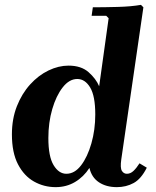

<svg xmlns="http://www.w3.org/2000/svg" viewBox="-20 -760 643 790"><path d="M29 -207Q29 -271 49.5 -323Q70 -375 104 -412.5Q138 -450 179.5 -470Q221 -490 262 -490Q314 -490 344.5 -463Q375 -436 388 -405L427 -685L417 -695H357L362 -730Q409 -730 464.5 -731.5Q520 -733 560 -740L570 -730L479 -104Q474 -69 481.5 -57Q489 -45 502 -45Q517 -45 529.5 -57Q542 -69 554 -88L584 -70Q561 -24 530 -7Q499 10 461 10Q417 10 387 -10Q357 -30 348 -69Q324 -32 288.5 -11Q253 10 209 10Q161 10 120 -13Q79 -36 54 -84Q29 -132 29 -207ZM179 -192Q179 -116 200.5 -80.5Q222 -45 253 -45Q287 -45 313.5 -79.5Q340 -114 356 -170Q372 -226 372 -289Q372 -365 351 -400Q330 -435 298 -435Q265 -435 238 -400.5Q211 -366 195 -311Q179 -256 179 -192Z"/></svg>

Font: Brygada 1918
Style: Bold Italic
Weight: 700
Italic angle: -8°
Designer: Mateusz Machalski | Borys Kosmynka | Przemek Hoffer
Foundry: NIEPODLEGLA 2018
Version: Version 3.006